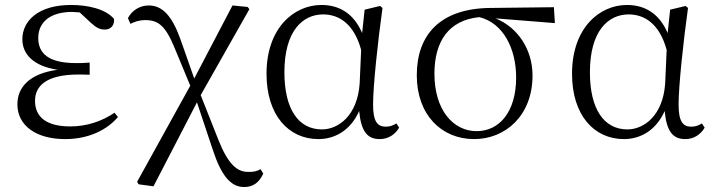

<svg xmlns="http://www.w3.org/2000/svg" viewBox="-20 -546 2880 773"><path d="M242 14C336 14 410 -22 455 -75L441 -92C389 -57 328 -37 263 -37C168 -37 121 -74 121 -140C121 -197 162 -246 296 -246C307 -246 316 -246 341 -245V-294C317 -292 302 -292 286 -292C174 -292 134 -332 134 -393C134 -456 181 -498 271 -498L301 -496L345 -455C369 -433 382 -427 403 -427C425 -427 442 -444 439 -470C405 -510 334 -526 266 -526C134 -526 70 -462 70 -388C70 -328 114 -280 212 -265C98 -250 50 -194 50 -126C50 -40 126 14 242 14Z M963 207C1001 207 1024 187 1040 153L1029 135C1014 144 998 147 978 146C934 146 898 114 860 19L788 -163L984 -509L977 -518L916 -524L762 -230L705 -392C671 -485 632 -524 579 -524C541 -524 511 -503 495 -473L505 -450C521 -458 539 -465 565 -465C617 -465 646 -443 683 -353L746 -201L532 186L538 196L598 204L773 -134L835 52C870 160 908 207 963 207Z M1262 14C1325 14 1390 -18 1426 -99C1434 -15 1460 14 1509 14C1544 14 1571 -5 1587 -32L1576 -49C1562 -41 1551 -36 1533 -36C1500 -36 1482 -56 1482 -125C1482 -199 1501 -379 1520 -514L1510 -522L1448 -507L1438 -413C1404 -492 1346 -526 1274 -526C1164 -526 1053 -434 1053 -249C1053 -82 1142 14 1262 14ZM1434 -345 1428 -210C1419 -80 1342 -25 1276 -25C1182 -25 1125 -106 1125 -255C1125 -422 1199 -488 1281 -488C1343 -488 1405 -452 1434 -345Z M1889 14C2014 14 2124 -80 2124 -242C2124 -346 2065 -436 1975 -472L2214 -453L2210 -517L1954 -514C1753 -512 1658 -407 1658 -243C1658 -84 1757 14 1889 14ZM1910 -477C2007 -453 2058 -349 2058 -234C2058 -95 1990 -18 1899 -18C1804 -18 1729 -104 1729 -249C1729 -380 1787 -465 1910 -477Z M2492 14C2555 14 2620 -18 2656 -99C2664 -15 2690 14 2739 14C2774 14 2801 -5 2817 -32L2806 -49C2792 -41 2781 -36 2763 -36C2730 -36 2712 -56 2712 -125C2712 -199 2731 -379 2750 -514L2740 -522L2678 -507L2668 -413C2634 -492 2576 -526 2504 -526C2394 -526 2283 -434 2283 -249C2283 -82 2372 14 2492 14ZM2664 -345 2658 -210C2649 -80 2572 -25 2506 -25C2412 -25 2355 -106 2355 -255C2355 -422 2429 -488 2511 -488C2573 -488 2635 -452 2664 -345Z"/></svg>

Font: Source Han Serif CN Light
Style: Regular
Weight: 300
Designer: Ryoko NISHIZUKA 西塚涼子 (kana & ideographs); Frank Grießhammer (Latin, Greek & Cyrillic); Wenlong ZHANG 张文龙 (bopomofo); San
Foundry: Adobe
Version: Version 2.003;hotconv 1.1.1;makeotfexe 2.6.0